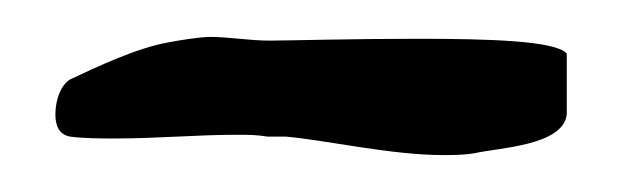

<svg xmlns="http://www.w3.org/2000/svg" viewBox="-20 -522 337 104"><path d="M71 -499C54 -496 33 -486 18 -479C13 -476 10 -468 10 -460C10 -454 12 -449 18 -448C26 -447 34 -447 43 -447C65 -447 87 -449 108 -449C114 -449 119 -449 125 -448H135C157 -446 192 -438 220 -438C225 -438 231 -438 237 -439C250 -442 285 -443 287 -460V-493C281 -500 244 -501 206 -501C171 -501 135 -500 126 -500C115 -500 104 -502 94 -502C88 -502 76 -500 71 -499Z"/></svg>

Font: Ancial
Style: Regular
Weight: 400
Designer: Daytona Mess (Anne-Dauphine Borione)
Foundry: Daytona Mess (Anne-Dauphine Borione)
Version: Version 1.000;Glyphs 3.2 (3192)